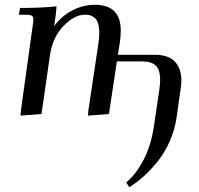

<svg xmlns="http://www.w3.org/2000/svg" viewBox="-20 -472 822 795"><path d="M58.1 -411.1 63 -439Q150.4 -439 213.9 -445.8L211.9 -418L204.1 -363.8Q234.9 -405.8 279.5 -429Q324.2 -452.1 373 -452.1Q480 -452.1 480 -345.2Q480 -320.3 476.1 -294.9L467.8 -245.1H623Q652.8 -245.1 674.6 -236.3Q696.3 -227.5 708.3 -212.2Q720.2 -196.8 725.6 -178.7Q731 -160.6 731 -139.2Q731 -122.1 728 -104L710.9 16.1Q703.6 65.4 683.3 111.8Q663.1 158.2 634.8 193.8Q606.4 229.5 576.7 256.6Q546.9 283.7 515.1 303.2L502.9 283.2Q541 252 572.8 193.1Q604.5 134.3 617.2 51.8L640.1 -104Q643.1 -125.5 643.1 -141.1Q643.1 -182.6 625.2 -200.2Q607.4 -217.8 566.9 -217.8H463.9L431.2 0L344.2 6.8L346.2 -17.1L387.2 -290Q391.1 -318.4 391.1 -334Q391.1 -358.9 386 -375.2Q380.9 -391.6 371.3 -398.9Q361.8 -406.2 353 -408.7Q344.2 -411.1 332 -411.1Q287.6 -411.1 242.7 -364.3Q197.8 -317.4 187 -244.1L151.9 0L64.9 6.8L66.9 -17.1L115.2 -363.8Q118.2 -380.9 118.2 -391.1Q118.2 -402.8 111.8 -407Q105.5 -411.1 87.9 -411.1Z"/></svg>

Font: Dihjauti S
Style: Bold Italic
Weight: 700
Italic angle: -9°
Designer: T. Christopher White
Version: Version 3.0.0